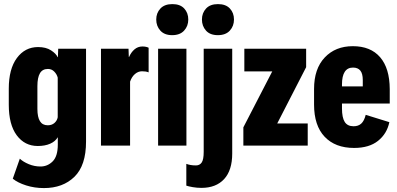

<svg xmlns="http://www.w3.org/2000/svg" viewBox="-20 -728 1987 960"><path d="M43.9 165.5Q68.4 185.5 110.4 199Q152.3 212.4 199.7 212.4Q294.4 212.4 352.3 155.8Q410.2 99.1 410.2 -20V-484.4H271L269.5 -442.4H268.1Q260.3 -460 235.1 -476.3Q210 -492.7 170.4 -492.7Q105 -492.7 64.5 -438Q23.9 -383.3 23.9 -284.7V-204.6Q23.9 -105 63.7 -51.5Q103.5 2 168.9 2Q204.6 2 230.5 -9.3Q256.3 -20.5 269 -42V-4.9Q269 53.2 243.4 78.9Q217.8 104.5 182.6 104.5Q151.9 104.5 123.8 92.8Q95.7 81.1 79.1 65.4ZM167 -183.6V-297.4Q167 -340.3 179.7 -361.8Q192.4 -383.3 219.7 -383.3Q238.3 -383.3 251.2 -370.1Q264.2 -356.9 268.6 -339.8V-141.6Q265.6 -125 252.4 -113.3Q239.3 -101.6 218.8 -101.6Q192.4 -101.6 179.7 -122.1Q167 -142.6 167 -183.6Z M484.9 0H630.4V-319.8Q638.7 -344.2 654.8 -357.9Q670.9 -371.6 689.9 -371.6Q700.7 -371.6 708.3 -370.4Q715.8 -369.1 723.1 -366.2V-489.3Q717.8 -492.2 709.7 -493.9Q701.7 -495.6 691.9 -495.6Q669.4 -495.6 652.3 -481Q635.3 -466.3 625.5 -443.4H624L622.6 -484.4H484.9Z M770.5 0H912.1V-484.4H770.5ZM761.2 -630.4Q761.2 -597.7 781.7 -575Q802.2 -552.2 840.8 -552.2Q879.9 -552.2 900.6 -575Q921.4 -597.7 921.4 -630.4Q921.4 -663.6 901.1 -685.5Q880.9 -707.5 841.8 -707.5Q802.7 -707.5 782 -685.3Q761.2 -663.1 761.2 -630.4Z M911.6 200.2Q922.9 204.1 944.1 207.8Q965.3 211.4 987.3 211.4Q1060.1 211.4 1100.6 167.5Q1141.1 123.5 1141.1 39.6V-484.4H998.5V31.2Q998.5 69.8 988.5 84.5Q978.5 99.1 960 99.1Q944.3 99.1 932.4 96.9Q920.4 94.7 911.6 91.3ZM989.7 -630.4Q989.7 -597.7 1010 -575Q1030.3 -552.2 1069.3 -552.2Q1108.4 -552.2 1129.2 -575Q1149.9 -597.7 1149.9 -630.4Q1149.9 -663.6 1129.4 -685.5Q1108.9 -707.5 1069.8 -707.5Q1030.8 -707.5 1010.3 -685.3Q989.7 -663.1 989.7 -630.4Z M1196.8 0H1518.6V-110.8H1366.2L1510.7 -392.1V-484.4H1201.7V-371.1H1341.3L1196.8 -91.3Z M1550.3 -205.1Q1550.3 -100.1 1603.3 -44.2Q1656.2 11.7 1750.5 11.7Q1825.7 11.7 1870.1 -23.7Q1914.6 -59.1 1926.8 -117.2L1808.6 -153.8Q1800.8 -123 1786.1 -109.9Q1771.5 -96.7 1748 -96.7Q1717.3 -96.7 1703.6 -118.4Q1689.9 -140.1 1689.9 -186V-306.2Q1689.9 -347.2 1703.6 -368.7Q1717.3 -390.1 1745.1 -390.1Q1769.5 -390.1 1781.7 -375Q1793.9 -359.9 1793.9 -327.6V-295.9H1634.8V-210.4H1928.7V-282.7Q1928.2 -386.7 1880.6 -441.9Q1833 -497.1 1744.1 -497.1Q1657.2 -497.1 1603.8 -440.7Q1550.3 -384.3 1550.3 -283.2Z"/></svg>

Font: Roboto Flex
Style: wght 700 wdth 25 opsz 34 GRAD 0.00 slnt 0.00 XTRA 468 XOPQ 96 YOPQ 79 YTLC 514 YTUC 712 YTAS 750 YTDE -203.00 YTFI 738
Weight: 700
Width: 1
Designer: Berlow after Robertson
Foundry: Google
Version: Version 3.100